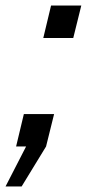

<svg xmlns="http://www.w3.org/2000/svg" viewBox="-62 -528 313 692"><path d="M94 -391 122 -508H231L202 -391ZM16 144H-42L32 0H-4L24 -117H133L104 0Z"/></svg>

Font: CST
Style: Italic
Weight: 400
Italic angle: -14°
Version: Version 1.00